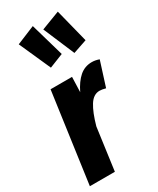

<svg xmlns="http://www.w3.org/2000/svg" viewBox="-216 -921 808 984"><g transform="rotate(-30 187.5 -428.5)"><path d="M375 -538 329 -393Q307 -399 293 -399Q257 -399 232.5 -360Q208 -321 188 -249L154 0H6L80 -531H207L204 -442Q228 -492 259 -519Q290 -546 332 -546Q353 -546 375 -538ZM163 -857 220 -659 137 -626 54 -812ZM311 -857 361 -659 279 -631 201 -815Z"/></g></svg>

Font: Fira Sans Extra Condensed
Style: Bold Italic
Weight: 700
Width: 3
Italic angle: -8°
Designer: Carrois Corporate & Edenspiekermann AG
Foundry: Carrois Corporate GbR & Edenspiekermann AG
Version: Version 4.203